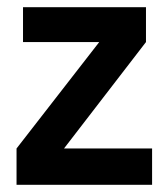

<svg xmlns="http://www.w3.org/2000/svg" viewBox="-20 -514 466 534"><path d="M403 -101V0H26V-101L256 -397H44V-494H386V-397L158 -101Z"/></svg>

Font: Blinker SemiBold
Style: Regular
Weight: 600
Designer: Juergen Huber
Foundry: supertype
Version: Version 1.015;PS 1.15;hotconv 1.0.88;makeotf.lib2.5.647800